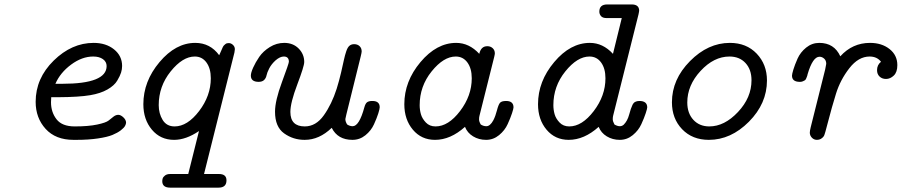

<svg xmlns="http://www.w3.org/2000/svg" viewBox="-20 -631 4100 873"><path d="M142.1 -168Q142.1 -274.9 224.1 -355.5Q306.2 -436 405.8 -436Q461.9 -436 498.5 -406.5Q535.2 -377 535.2 -331.1Q535.2 -315.9 530.5 -301Q525.9 -286.1 512.9 -264.2Q500 -242.2 468.5 -224.1Q437 -206.1 390.1 -198.2Q339.4 -189.5 244.1 -189H212.9Q211.9 -181.2 211.9 -166Q211.9 -121.1 237.1 -88.6Q262.2 -56.2 319.8 -56.2Q381.8 -56.2 421.9 -64.7Q461.9 -73.2 473.9 -83Q485.8 -92.8 496.3 -100.8Q506.8 -108.9 517.8 -108.9Q528.8 -108.9 541 -97.4Q553.2 -85.9 553.2 -73.2Q553.2 -67.4 548.6 -58.6Q543.9 -49.8 529.1 -38.3Q514.2 -26.9 491 -17.3Q467.8 -7.8 425.3 -1.5Q382.8 4.9 328.1 4.9H314Q232.9 4.9 187.5 -44.9Q142.1 -94.7 142.1 -168ZM231.9 -250H263.2Q464.8 -250 464.8 -330.6Q464.8 -350.1 448 -362.1Q431.2 -374 403.8 -374Q353 -374 303.5 -337.4Q253.9 -300.8 231.9 -250Z M631.8 -157.2Q631.8 -261.2 705.3 -348.6Q778.8 -436 867.7 -436Q935.5 -436 976.6 -379.9Q978.5 -384.8 982.7 -393.3Q986.8 -401.9 988.3 -406Q989.7 -410.2 992.7 -416Q995.6 -421.9 998 -424.3Q1000.5 -426.8 1004.2 -429.9Q1007.8 -433.1 1011.7 -434.1Q1015.6 -435.1 1020.5 -435.1Q1030.3 -435.1 1039.1 -427Q1047.9 -418.9 1047.9 -407.2Q1047.9 -402.3 1045.9 -392.1L907.7 160.2H975.6Q1009.8 160.2 1009.8 189Q1009.8 222.2 973.6 222.2H753.9Q717.8 222.2 717.8 192.9Q717.8 187 719.7 180.4Q721.7 173.8 730.2 167Q738.8 160.2 753.9 160.2H835.9L884.8 -35.2Q825.7 4.9 771.5 4.9Q709.5 4.9 670.7 -41.3Q631.8 -87.4 631.8 -157.2ZM701.7 -152.8Q701.7 -114.7 719.7 -85.4Q737.8 -56.2 773.9 -56.2Q832 -56.2 885.3 -126Q938.5 -195.8 938.5 -274.9Q938.5 -319.8 918.7 -346.9Q898.9 -374 865.7 -374Q810.5 -374 756.1 -306.4Q701.7 -238.8 701.7 -152.8Z M1120.6 -287.1Q1120.6 -300.3 1131.1 -323.7Q1141.6 -347.2 1158.9 -372.6Q1176.3 -397.9 1206.8 -417Q1237.3 -436 1272.5 -436Q1312.5 -436 1337.9 -410.4Q1363.3 -384.8 1363.3 -349.1Q1363.3 -330.1 1331.8 -247.1Q1300.3 -164.1 1300.3 -122.1Q1300.3 -56.2 1365.7 -56.2Q1416.5 -56.2 1452.4 -106.7Q1488.3 -157.2 1510.7 -227.1Q1522 -263.2 1530.8 -301Q1539.6 -338.9 1543.9 -359.4Q1548.3 -379.9 1554.4 -397.9Q1560.5 -416 1569.1 -423.1Q1577.6 -430.2 1590.3 -430.2Q1605.5 -430.2 1615 -421.1Q1624.5 -412.1 1624.5 -397Q1624.5 -392.1 1619.6 -372.1L1554.7 -109.9Q1550.8 -93.8 1550.3 -89.8Q1550.3 -77.6 1558.6 -64.9Q1570.8 -57.1 1583.5 -57.1Q1613.3 -57.1 1636.7 -143.1Q1641.6 -161.1 1649.7 -166.5Q1657.7 -171.9 1672.4 -171.9H1673.3Q1706.5 -171.9 1706.5 -143.1Q1706.5 -136.2 1700 -115.2Q1693.4 -94.2 1680.4 -65.7Q1667.5 -37.1 1641.6 -16.1Q1615.7 4.9 1582.5 4.9Q1515.6 4.9 1488.3 -49.8Q1431.6 4.9 1365.7 4.9Q1365.2 4.9 1364.7 4.9Q1313 4.9 1271.7 -24.7Q1230.5 -54.2 1230.5 -123Q1230.5 -172.9 1262 -257.8Q1293.5 -342.8 1293.5 -350.1Q1293.5 -374 1270.5 -374Q1253.4 -374 1233.4 -356.9Q1214.4 -339.8 1204.3 -320.3Q1194.3 -300.8 1191.9 -288.3Q1189.5 -275.9 1180.9 -267.3Q1172.4 -258.8 1155.3 -258.8Q1120.6 -259.3 1120.6 -287.1Z M1818.4 -157.2Q1818.4 -261.2 1891.8 -348.6Q1965.3 -436 2054.2 -436Q2113.3 -436 2159.2 -386.2Q2167 -420.9 2195.3 -420.9Q2195.8 -420.9 2196.3 -420.9Q2210.4 -420.9 2220.2 -411.9Q2230 -402.8 2230 -388.2Q2230 -384.3 2227.1 -372.1L2160.2 -105Q2158.2 -98.1 2158.2 -88.1Q2158.2 -78.1 2166 -64.9Q2178.2 -57.1 2191.4 -57.1Q2208.5 -57.1 2223.1 -84Q2232.9 -103 2239.5 -128.9Q2246.1 -154.8 2253.2 -163.3Q2260.3 -171.9 2281.2 -171.9Q2314.5 -171.9 2314.9 -143.1Q2314.9 -137.2 2308.1 -116.2Q2301.3 -95.2 2288.3 -66.7Q2275.4 -38.1 2249.3 -16.6Q2223.1 4.9 2190.2 4.9Q2157.2 4.9 2131.1 -11Q2105 -26.9 2094.2 -54.2Q2028.3 4.9 1958 4.9Q1896 4.9 1857.2 -41.3Q1818.4 -87.4 1818.4 -157.2ZM1888.2 -152.8Q1888.2 -131.8 1893.8 -111.8Q1899.4 -91.8 1916.3 -74Q1933.1 -56.2 1960.4 -56.2Q2018.6 -56.2 2071.8 -126Q2125 -195.8 2125 -274.9Q2125 -319.8 2105.2 -346.9Q2085.4 -374 2052.2 -374Q1997.1 -374 1942.6 -306.4Q1888.2 -238.8 1888.2 -152.8Z M2426.3 -157.2Q2426.3 -261.2 2499.8 -348.6Q2573.2 -436 2662.1 -436Q2721.2 -436 2767.1 -386.2L2807.1 -548.8H2738.3Q2720.2 -548.8 2712.6 -557.9Q2705.1 -566.9 2705.1 -578.1Q2705.1 -610.8 2741.2 -610.8Q2741.7 -610.8 2742.2 -610.8H2852.1Q2886.2 -610.8 2886.2 -582Q2886.2 -579.1 2884.8 -573.5Q2883.3 -567.9 2883.3 -565.9L2768.1 -106Q2766.1 -99.1 2766.1 -89.1Q2766.1 -79.1 2773.9 -64.9Q2787.1 -57.1 2798.3 -57.1Q2808.1 -57.1 2815.9 -64Q2833 -81.1 2840.6 -109.6Q2848.1 -138.2 2856.2 -155Q2864.3 -171.9 2887.2 -171.9Q2922.4 -171.9 2922.9 -143.1Q2922.9 -137.2 2916 -116.2Q2909.2 -95.2 2896.2 -66.7Q2883.3 -38.1 2857.2 -16.6Q2831.1 4.9 2798.1 4.9Q2765.1 4.9 2739 -11Q2712.9 -26.9 2702.1 -54.2Q2636.2 4.9 2565.9 4.9Q2503.9 4.9 2465.1 -41.3Q2426.3 -87.4 2426.3 -157.2ZM2496.1 -152.8Q2496.1 -131.8 2501.7 -111.8Q2507.3 -91.8 2524.2 -74Q2541 -56.2 2568.4 -56.2Q2626.5 -56.2 2679.7 -126Q2732.9 -195.8 2732.9 -274.9Q2732.9 -319.8 2713.1 -346.9Q2693.4 -374 2660.2 -374Q2605 -374 2550.5 -306.4Q2496.1 -238.8 2496.1 -152.8Z M3035.2 -166Q3035.2 -270 3117.2 -353Q3199.2 -436 3298.8 -436Q3374 -436 3420.7 -387Q3467.3 -337.9 3467.3 -265.1Q3467.3 -160.2 3385.3 -77.6Q3303.2 4.9 3203.1 4.9Q3127.9 4.9 3081.5 -43.5Q3035.2 -91.8 3035.2 -166ZM3105 -165Q3105 -116.2 3132.6 -86.2Q3160.2 -56.2 3205.1 -56.2Q3273.9 -56.2 3335.4 -121.6Q3397 -187 3397 -266.1Q3397 -314.9 3369.6 -344.5Q3342.3 -374 3296.9 -374Q3226.1 -374 3165.5 -308.6Q3105 -243.2 3105 -165Z M3581.1 -287.1Q3581.1 -293.9 3587.4 -314.9Q3593.8 -335.9 3606.4 -364.5Q3619.1 -393.1 3645.5 -414.6Q3671.9 -436 3705.1 -436Q3772.9 -436 3800.8 -375Q3856 -436 3936 -436Q3989.3 -436 4024.7 -408Q4060.1 -379.9 4060.1 -335Q4060.1 -302.7 4043.9 -287.4Q4027.8 -272 4008.8 -272Q3990.7 -272 3979.2 -283Q3967.8 -293.9 3967.8 -312Q3967.8 -335.9 3985.8 -350.1Q3967.8 -374 3934.1 -374Q3883.3 -374 3842 -321Q3800.8 -268.1 3781.2 -205.1Q3761.7 -142.1 3745.8 -80.1Q3730 -18.1 3726.1 -12.2Q3713.9 4.9 3694.8 4.9Q3680.7 4.9 3671.4 -5.1Q3662.1 -15.1 3662.1 -27.8Q3662.1 -35.6 3666 -51.8L3731.9 -314.9Q3736.8 -337.9 3736.8 -340.8Q3736.8 -356 3727.3 -364.5Q3717.8 -373 3706.1 -373Q3675.3 -373 3651.9 -293Q3650.9 -290 3650.9 -288.1Q3648.9 -282.2 3648.4 -281Q3647.9 -279.8 3645.5 -273.9Q3643.1 -268.1 3639.9 -266.1Q3636.7 -264.2 3630.9 -261.5Q3625 -258.8 3618.2 -258.8H3615.7Q3581.1 -259.3 3581.1 -287.1Z"/></svg>

Font: CMU Typewriter Text Variable Width
Style: Italic
Weight: 500
Italic angle: -14.04°
Version: Version 0.7.0